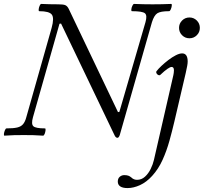

<svg xmlns="http://www.w3.org/2000/svg" viewBox="-27 -688 1038 978"><path d="M571 14Q567 14 563 10.5Q559 7 556 0L284 -568L276 -567L141 -91Q131 -56 143 -45Q155 -34 202 -34Q206 -34 205 -24.5Q204 -15 200.5 -6Q197 3 192 3Q167 1 142.5 0.5Q118 0 94 0Q69 0 45 0.5Q21 1 -4 3Q-8 3 -7 -6Q-6 -15 -2 -24.5Q2 -34 6 -34Q41 -34 60.5 -38.5Q80 -43 90.5 -55.5Q101 -68 107 -91L236 -546Q250 -596 237 -613.5Q224 -631 173 -631Q169 -631 170 -640.5Q171 -650 175 -659Q179 -668 183 -668Q205 -667 226.5 -666.5Q248 -666 270 -666Q296 -666 306 -661.5Q316 -657 323 -643L574 -117L581 -118L714 -575Q724 -610 711 -620.5Q698 -631 645 -631Q641 -631 642 -640.5Q643 -650 647.5 -659Q652 -668 656 -668Q679 -667 703 -666.5Q727 -666 750 -666Q774 -666 797.5 -666.5Q821 -667 845 -668Q849 -668 848 -659Q847 -650 843 -640.5Q839 -631 834 -631Q791 -631 774.5 -620.5Q758 -610 747 -575L583 0Q578 14 571 14ZM623 270Q598 270 585.5 261.5Q573 253 573 237Q573 221 583 212.5Q593 204 606 204Q619 204 627 207Q635 210 642 216Q649 223 656.5 225.5Q664 228 671 228Q694 228 711.5 212Q729 196 740.5 172.5Q752 149 757 127L856 -305Q857 -310 858 -316.5Q859 -323 859 -330Q859 -347 847 -347Q840 -347 825.5 -337Q811 -327 790 -307Q786 -303 780 -305.5Q774 -308 770.5 -314Q767 -320 770 -325Q779 -337 795.5 -352.5Q812 -368 831 -382.5Q850 -397 868.5 -406.5Q887 -416 901 -416Q915 -416 922 -405.5Q929 -395 929 -375Q929 -365 926.5 -352Q924 -339 919 -316L861 -68Q850 -21 836 29.5Q822 80 801 126.5Q780 173 748 208Q719 240 686 255Q653 270 623 270ZM938 -493Q916 -493 900.5 -508.5Q885 -524 885 -546Q885 -568 900.5 -583.5Q916 -599 938 -599Q960 -599 975.5 -583.5Q991 -568 991 -546Q991 -524 975.5 -508.5Q960 -493 938 -493Z"/></svg>

Font: Junicode VF
Style: Italic
Weight: 400
Italic angle: -11°
Designer: Peter S. Baker
Version: Version 2.209